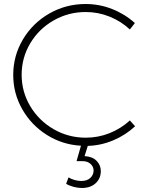

<svg xmlns="http://www.w3.org/2000/svg" viewBox="-20 -724 743 958"><path d="M483 130Q483 166 457.5 190Q432 214 388 214Q368 214 346 208Q324 202 310 193L322 161Q334 169 352 174Q370 179 385 179Q415 179 431 163.5Q447 148 447 127Q447 108 432 94Q417 80 391 80H362L384 3Q291 -2 213.5 -51Q136 -100 91 -179Q46 -258 46 -350Q46 -446 94.5 -527.5Q143 -609 226 -656.5Q309 -704 407 -704Q476 -704 539.5 -679Q603 -654 653 -609L628 -577Q584 -618 527 -641Q470 -664 408 -664Q321 -664 247.5 -622Q174 -580 131 -508Q88 -436 88 -351Q88 -266 131 -194Q174 -122 247.5 -79.5Q321 -37 408 -37Q470 -37 526.5 -59.5Q583 -82 628 -123L654 -94Q607 -50 545.5 -24Q484 2 418 4L402 55Q441 57 462 78.5Q483 100 483 130Z"/></svg>

Font: TypoPRO Montserrat
Style: Regular
Weight: 275
Designer: Julieta Ulanovsky
Foundry: Julieta Ulanovsky
Version: Version 6.001